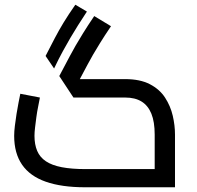

<svg xmlns="http://www.w3.org/2000/svg" viewBox="-20 -793 835 813"><path d="M209 -503 173 -556Q195 -599 212 -631.5Q229 -664 249 -697Q269 -730 299 -773L348 -744Q327 -712 310.5 -686Q294 -660 278.5 -633.5Q263 -607 246 -576Q229 -545 209 -503ZM341 0Q241 0 174 -23.5Q107 -47 73.5 -95.5Q40 -144 40 -218Q40 -236 43 -260.5Q46 -285 50 -310.5Q54 -336 58.5 -358.5Q63 -381 66 -396L149 -380Q146 -363 141.5 -341.5Q137 -320 134 -297Q131 -274 128.5 -253.5Q126 -233 126 -218Q126 -181 137.5 -154Q149 -127 174.5 -110Q200 -93 241.5 -85Q283 -77 342 -77H635V-223Q635 -277 621 -311.5Q607 -346 579.5 -363Q552 -380 510 -380H291L231 -471L276 -556Q287 -577 300 -599.5Q313 -622 331.5 -652Q350 -682 379 -725L450 -682Q421 -639 403.5 -610.5Q386 -582 374 -561.5Q362 -541 351 -520L318 -458H510Q573 -458 614.5 -436.5Q656 -415 679 -379.5Q702 -344 711.5 -303Q721 -262 721 -223V0Z"/></svg>

Font: Cairo Play Medium
Style: Regular
Weight: 500
Version: Version 3.119